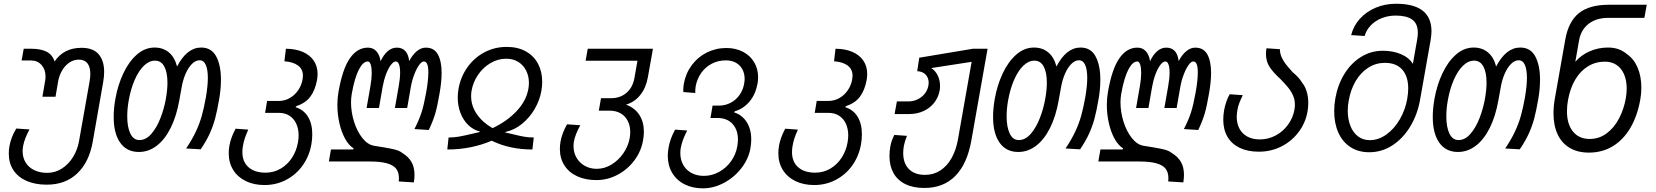

<svg xmlns="http://www.w3.org/2000/svg" viewBox="-20 -816 9040 1048"><path d="M28 22.5Q28 1.5 31.5 -18Q40.5 -68.5 69 -114.5L141 -109.5Q113.5 -59.5 106 -18Q103.5 -2 103.5 9Q103.5 44.5 120.2 71.5Q137 98.5 167.5 113Q198 127.5 237.5 127.5Q281.5 127.5 318.2 103.8Q355 80 379.2 40.2Q403.5 0.5 411.5 -46.5L469 -371.5Q473 -395.5 473 -412.5Q473 -450 457.5 -470.2Q442 -490.5 410.5 -490.5Q382.5 -490.5 359 -474.8Q335.5 -459 319.5 -432.2Q303.5 -405.5 297.5 -372.5L283 -288H211.5L226.5 -375.5Q228.5 -386 228.5 -399Q228.5 -436.5 206.8 -461.2Q185 -486 148.5 -486H98L109.5 -550H149.5Q201.5 -550 233.5 -534.2Q265.5 -518.5 278 -480.5Q328 -555 425 -555Q488 -555 518.2 -520.2Q548.5 -485.5 548.5 -423.5Q548.5 -398 543 -366.5L486 -41.5Q466.5 68.5 402 130.2Q337.5 192 235 192Q172.5 192 125.8 171.8Q79 151.5 53.5 113.2Q28 75 28 22.5Z M600.5 -178Q600.5 -225 610 -277.5Q623 -351 652.8 -414.8Q682.5 -478.5 726.5 -517.5Q770.5 -556.5 824 -556.5Q869.5 -556.5 901.2 -530.5Q933 -504.5 946.5 -453Q1000 -556.5 1078 -556.5Q1134 -556.5 1160 -508.2Q1186 -460 1186 -381Q1186 -329 1176 -273Q1165.5 -212 1154.5 -170.2Q1143.5 -128.5 1125 -87.5Q1106.5 -46.5 1075.5 -1L996 -5.5Q1029 -55 1049 -97.5Q1069 -140 1081 -182.5Q1093 -225 1103.5 -283Q1114.5 -347.5 1114.5 -390.5Q1114.5 -436.5 1103.2 -461.8Q1092 -487 1069.5 -487Q1047.5 -487 1027.8 -467.2Q1008 -447.5 993.2 -413.8Q978.5 -380 971.5 -339.5L959 -270Q943.5 -182 911.8 -118.2Q880 -54.5 835.5 -20.5Q791 13.5 738 13.5Q672 13.5 636.2 -37Q600.5 -87.5 600.5 -178ZM885.5 -277.5Q894 -326 894 -364.5Q894 -421 876.8 -453Q859.5 -485 826 -485Q794 -485 765.2 -457Q736.5 -429 715 -379.5Q693.5 -330 682.5 -267.5Q674.5 -223 674.5 -181Q674.5 -122 691.5 -86.8Q708.5 -51.5 741 -51.5Q777 -51.5 806.5 -85.8Q836 -120 856 -171.8Q876 -223.5 885.5 -277.5Z M1228.5 20.5Q1228.5 -0.5 1232 -20Q1240 -65.5 1266 -113.5L1335 -108.5Q1322.5 -80 1316.2 -61Q1310 -42 1306 -19Q1303 -2 1303 14Q1303 67.5 1336.8 97Q1370.5 126.5 1429.5 126.5Q1474.5 126.5 1512 104.5Q1549.5 82.5 1574 44.8Q1598.5 7 1606.5 -39.5Q1610 -61.5 1610 -76.5Q1610 -112 1597.5 -140Q1585 -168 1560.5 -184Q1536 -200 1501.5 -200H1427L1438 -265H1501.5Q1534.5 -265 1562 -281Q1589.5 -297 1607.8 -323.8Q1626 -350.5 1631.5 -382.5Q1633.5 -396.5 1633.5 -402Q1633.5 -438.5 1607 -458.2Q1580.5 -478 1532.5 -481.5L1540.5 -550Q1593.5 -549.5 1632.5 -532.8Q1671.5 -516 1692.5 -485Q1713.5 -454 1713.5 -412Q1713.5 -397 1710.5 -379.5Q1700.5 -324 1674 -288.5Q1647.5 -253 1599 -237.5L1593 -231Q1637.5 -217.5 1661 -179Q1684.5 -140.5 1684.5 -83Q1684.5 -55.5 1679.5 -27.5Q1668 36.5 1632.2 86.8Q1596.5 137 1542.2 165.5Q1488 194 1424 194Q1366 194 1321.8 172.5Q1277.5 151 1253 111.8Q1228.5 72.5 1228.5 20.5Z M2157.5 156Q2157.5 125 2142.5 105.2Q2127.5 85.5 2092.5 75.5Q2057.5 65.5 1998 65.5H1775L1786.5 0H1907L1910.5 -6Q1883 -23 1863 -60Q1843 -97 1832.2 -145.2Q1821.5 -193.5 1821.5 -243.5Q1821.5 -280.5 1827.5 -314Q1849.5 -440.5 1890 -498.2Q1930.5 -556 1988 -556Q2016.5 -556 2034.2 -536.5Q2052 -517 2057.5 -482Q2073.5 -517 2096.2 -536.5Q2119 -556 2145.5 -556Q2205 -556 2213.5 -482.5Q2231.5 -517 2255 -536.5Q2278.5 -556 2304 -556Q2349.5 -556 2370 -519Q2390.5 -482 2390.5 -418Q2390.5 -369.5 2379 -304.5Q2367.5 -237 2356 -197.2Q2344.5 -157.5 2320.5 -106.5L2242 -111.5Q2268 -162 2281 -202.8Q2294 -243.5 2306 -310.5Q2318 -377 2318 -421.5Q2318 -480.5 2293.5 -480.5Q2281.5 -480.5 2267.2 -460.5Q2253 -440.5 2240.8 -408.2Q2228.5 -376 2222.5 -341.5L2202.5 -226.5H2135.5L2156.5 -346.5Q2164 -388 2164 -420Q2164 -448 2158 -464.2Q2152 -480.5 2141 -480.5Q2128 -480.5 2113.5 -461.5Q2099 -442.5 2087 -410.5Q2075 -378.5 2068.5 -341.5L2048.5 -226.5H1981L2002 -346.5Q2009 -387 2009 -417.5Q2009 -446.5 2003.5 -463.5Q1998 -480.5 1987.5 -480.5Q1962 -480.5 1939 -436.5Q1916 -392.5 1900 -304Q1896 -280 1896 -257.5Q1896 -204.5 1912.5 -151.8Q1929 -99 1957.8 -62.8Q1986.5 -26.5 2021 -20.5Q2082 -11 2111.8 -5Q2141.5 1 2153.5 6Q2165.5 11 2176 19Q2209.5 39.5 2226 68Q2242.5 96.5 2242.5 138Q2242.5 158.5 2239 179.5L2156.5 174.5Q2157.5 161.5 2157.5 156Z M2552 -84.5Q2584 -92 2595 -94.5L2601 -97.5Q2563 -107 2535.5 -134Q2508 -161 2493.2 -200Q2478.5 -239 2478.5 -283.5Q2478.5 -305 2482.5 -330Q2494 -396 2531.2 -448.5Q2568.5 -501 2624.2 -530.5Q2680 -560 2746 -560Q2806 -560 2849.8 -535.8Q2893.5 -511.5 2916.5 -468.5Q2939.5 -425.5 2939.5 -369.5Q2939.5 -345.5 2935 -320Q2926 -268.5 2898.5 -221.2Q2871 -174 2830 -140.5Q2789 -107 2741.5 -96.5L2736 -93.5L2774.5 -84.5Q2813 -75 2838.8 -70.2Q2864.5 -65.5 2893.5 -65.5L2886 0Q2761.5 0 2664 -48Q2551.5 0 2421.5 0L2428.5 -65.5Q2457 -65.5 2484.2 -70.2Q2511.5 -75 2552 -84.5ZM2551.5 -291Q2551.5 -238.5 2582.8 -193Q2614 -147.5 2668.5 -116.5Q2747 -153.5 2799.8 -209.5Q2852.5 -265.5 2864 -331Q2867 -347.5 2867 -363.5Q2867 -400.5 2852 -430.5Q2837 -460.5 2809 -478Q2781 -495.5 2743.5 -495.5Q2698 -495.5 2657.5 -471.8Q2617 -448 2589.5 -407.8Q2562 -367.5 2554 -321Q2551.5 -308.5 2551.5 -291Z M3036 -3.5Q3036 -23.5 3039.5 -43Q3048.5 -91 3075 -137.5L3147.5 -132.5Q3119 -81 3112.5 -43Q3110.5 -31.5 3110.5 -18Q3110.5 17 3127 45.2Q3143.5 73.5 3172.5 89.5Q3201.5 105.5 3237 105.5Q3280 105.5 3318.5 81.8Q3357 58 3383.2 19.5Q3409.5 -19 3417 -62Q3420 -79.5 3420 -95Q3420 -129.5 3406.5 -156Q3393 -182.5 3367.8 -197.2Q3342.5 -212 3307.5 -212H3248.5L3260.5 -280H3315Q3365.5 -280 3399.8 -309.5Q3434 -339 3443 -390.5L3459.5 -484.5H3176.5L3188 -550H3544L3516.5 -395.5Q3506.5 -337.5 3475.2 -298Q3444 -258.5 3397 -245Q3444.5 -227.5 3469.5 -189.2Q3494.5 -151 3494.5 -96.5Q3494.5 -75 3490 -50Q3479.5 10.5 3442.2 60Q3405 109.5 3350.5 138.2Q3296 167 3235 167Q3176.5 167 3131.2 146.5Q3086 126 3061 87.2Q3036 48.5 3036 -3.5Z M3625 34Q3625 15 3629 -9Q3637.5 -59 3665 -108.5L3731 -103.5Q3704 -52.5 3696 -9.5Q3693.5 3 3693.5 20Q3693.5 56.5 3709.5 84.5Q3725.5 112.5 3754.5 128.2Q3783.5 144 3822 144Q3866 144 3905.2 122.2Q3944.5 100.5 3970.8 63.5Q3997 26.5 4004.5 -18Q4008 -40 4008 -54Q4008 -107.5 3978.2 -139.8Q3948.5 -172 3896.5 -172H3858L3869.5 -239.5H3904Q3938.5 -239.5 3967.8 -254.8Q3997 -270 4016.5 -297.5Q4036 -325 4042 -360Q4044.5 -375 4044.5 -385.5Q4044.5 -414.5 4032.2 -437.5Q4020 -460.5 3997 -473.5Q3974 -486.5 3942.5 -486.5Q3899.5 -486.5 3864.5 -468Q3829.5 -449.5 3807 -417.2Q3784.5 -385 3777 -344Q3774.5 -325.5 3775 -308.5L3710 -313.5Q3709.5 -317.5 3709.5 -325Q3709.5 -338.5 3712.5 -358Q3722.5 -415 3755.5 -459.8Q3788.5 -504.5 3837.8 -529.2Q3887 -554 3945 -554Q3995 -554 4034.5 -533.8Q4074 -513.5 4096 -477Q4118 -440.5 4118 -394.5Q4118 -378 4115 -360.5Q4104.5 -302 4071.8 -262.5Q4039 -223 3992 -209L3986 -203Q4030 -189.5 4055.2 -150.5Q4080.5 -111.5 4080.5 -54.5Q4080.5 -31.5 4076 -6Q4065.5 52 4026.5 102.2Q3987.5 152.5 3931.5 182.2Q3875.5 212 3817 212Q3760 212 3716.5 190Q3673 168 3649 127.5Q3625 87 3625 34Z M4228.5 20.5Q4228.5 -0.5 4232 -20Q4240 -65.5 4266 -113.5L4335 -108.5Q4322.5 -80 4316.2 -61Q4310 -42 4306 -19Q4303 -2 4303 14Q4303 67.5 4336.8 97Q4370.5 126.5 4429.5 126.5Q4474.5 126.5 4512 104.5Q4549.5 82.5 4574 44.8Q4598.5 7 4606.5 -39.5Q4610 -61.5 4610 -76.5Q4610 -112 4597.5 -140Q4585 -168 4560.5 -184Q4536 -200 4501.5 -200H4427L4438 -265H4501.5Q4534.5 -265 4562 -281Q4589.5 -297 4607.8 -323.8Q4626 -350.5 4631.5 -382.5Q4633.5 -396.5 4633.5 -402Q4633.5 -438.5 4607 -458.2Q4580.5 -478 4532.5 -481.5L4540.5 -550Q4593.5 -549.5 4632.5 -532.8Q4671.5 -516 4692.5 -485Q4713.5 -454 4713.5 -412Q4713.5 -397 4710.5 -379.5Q4700.5 -324 4674 -288.5Q4647.5 -253 4599 -237.5L4593 -231Q4637.5 -217.5 4661 -179Q4684.5 -140.5 4684.5 -83Q4684.5 -55.5 4679.5 -27.5Q4668 36.5 4632.2 86.8Q4596.5 137 4542.2 165.5Q4488 194 4424 194Q4366 194 4321.8 172.5Q4277.5 151 4253 111.8Q4228.5 72.5 4228.5 20.5Z M4835 35.5Q4835 9 4840 -18Q4845.5 -48.5 4861.5 -79.5L4930.5 -74.5Q4918 -43.5 4913.5 -19.5Q4910 0 4910 19.5Q4910 75.5 4941.2 107Q4972.5 138.5 5029 138.5Q5075 138.5 5111.8 115Q5148.5 91.5 5173.2 48.2Q5198 5 5208.5 -53L5283.5 -478.5L5063 -444.5Q5085.5 -430.5 5098.2 -404.5Q5111 -378.5 5111 -347Q5111 -333.5 5109 -322Q5102 -284 5078.8 -254.8Q5055.5 -225.5 5020.2 -209.5Q4985 -193.5 4943.5 -193.5H4863L4875.5 -262.5H4939Q4965 -262.5 4988.2 -273.5Q5011.5 -284.5 5027.2 -304.2Q5043 -324 5047.5 -349Q5049 -356.5 5049 -364.5Q5049 -390.5 5033 -408.2Q5017 -426 4986.5 -427.5L4997.5 -501L5291 -550H5370.5L5282.5 -52Q5260 77.5 5195 143.8Q5130 210 5025.5 210Q4964.5 210 4921.8 189Q4879 168 4857 128.8Q4835 89.5 4835 35.5Z M5400.5 -178Q5400.5 -225 5410 -277.5Q5423 -351 5452.8 -414.8Q5482.5 -478.5 5526.5 -517.5Q5570.5 -556.5 5624 -556.5Q5669.5 -556.5 5701.2 -530.5Q5733 -504.5 5746.5 -453Q5800 -556.5 5878 -556.5Q5934 -556.5 5960 -508.2Q5986 -460 5986 -381Q5986 -329 5976 -273Q5965.5 -212 5954.5 -170.2Q5943.5 -128.5 5925 -87.5Q5906.5 -46.5 5875.5 -1L5796 -5.5Q5829 -55 5849 -97.5Q5869 -140 5881 -182.5Q5893 -225 5903.5 -283Q5914.5 -347.5 5914.5 -390.5Q5914.5 -436.5 5903.2 -461.8Q5892 -487 5869.5 -487Q5847.5 -487 5827.8 -467.2Q5808 -447.5 5793.2 -413.8Q5778.5 -380 5771.5 -339.5L5759 -270Q5743.5 -182 5711.8 -118.2Q5680 -54.5 5635.5 -20.5Q5591 13.5 5538 13.5Q5472 13.5 5436.2 -37Q5400.5 -87.5 5400.5 -178ZM5685.5 -277.5Q5694 -326 5694 -364.5Q5694 -421 5676.8 -453Q5659.5 -485 5626 -485Q5594 -485 5565.2 -457Q5536.5 -429 5515 -379.5Q5493.5 -330 5482.5 -267.5Q5474.5 -223 5474.5 -181Q5474.5 -122 5491.5 -86.8Q5508.5 -51.5 5541 -51.5Q5577 -51.5 5606.5 -85.8Q5636 -120 5656 -171.8Q5676 -223.5 5685.5 -277.5Z M6357.5 156Q6357.5 125 6342.5 105.2Q6327.5 85.5 6292.5 75.5Q6257.5 65.5 6198 65.5H5975L5986.5 0H6107L6110.5 -6Q6083 -23 6063 -60Q6043 -97 6032.2 -145.2Q6021.5 -193.5 6021.5 -243.5Q6021.5 -280.5 6027.5 -314Q6049.5 -440.5 6090 -498.2Q6130.5 -556 6188 -556Q6216.5 -556 6234.2 -536.5Q6252 -517 6257.5 -482Q6273.5 -517 6296.2 -536.5Q6319 -556 6345.5 -556Q6405 -556 6413.5 -482.5Q6431.5 -517 6455 -536.5Q6478.5 -556 6504 -556Q6549.5 -556 6570 -519Q6590.5 -482 6590.5 -418Q6590.5 -369.5 6579 -304.5Q6567.5 -237 6556 -197.2Q6544.5 -157.5 6520.5 -106.5L6442 -111.5Q6468 -162 6481 -202.8Q6494 -243.5 6506 -310.5Q6518 -377 6518 -421.5Q6518 -480.5 6493.5 -480.5Q6481.5 -480.5 6467.2 -460.5Q6453 -440.5 6440.8 -408.2Q6428.5 -376 6422.5 -341.5L6402.5 -226.5H6335.5L6356.5 -346.5Q6364 -388 6364 -420Q6364 -448 6358 -464.2Q6352 -480.5 6341 -480.5Q6328 -480.5 6313.5 -461.5Q6299 -442.5 6287 -410.5Q6275 -378.5 6268.5 -341.5L6248.5 -226.5H6181L6202 -346.5Q6209 -387 6209 -417.5Q6209 -446.5 6203.5 -463.5Q6198 -480.5 6187.5 -480.5Q6162 -480.5 6139 -436.5Q6116 -392.5 6100 -304Q6096 -280 6096 -257.5Q6096 -204.5 6112.5 -151.8Q6129 -99 6157.8 -62.8Q6186.5 -26.5 6221 -20.5Q6282 -11 6311.8 -5Q6341.5 1 6353.5 6Q6365.5 11 6376 19Q6409.5 39.5 6426 68Q6442.5 96.5 6442.5 138Q6442.5 158.5 6439 179.5L6356.5 174.5Q6357.5 161.5 6357.5 156Z M6657 -163Q6657 -187 6661.5 -214Q6665.5 -236 6673.2 -259.2Q6681 -282.5 6692 -301.5L6763.5 -296.5Q6751 -271 6744 -252.2Q6737 -233.5 6734 -214.5Q6730.5 -192.5 6730.5 -178.5Q6730.5 -142 6745.2 -114Q6760 -86 6788.5 -70.5Q6817 -55 6856.5 -55Q6903 -55 6943.5 -76.8Q6984 -98.5 7010.8 -135.8Q7037.5 -173 7045.5 -217Q7048 -233 7048 -244.5Q7048 -271 7038.2 -293.8Q7028.5 -316.5 7012.2 -336.8Q6996 -357 6968 -385.5Q6930 -420 6910 -450.5Q6890 -481 6890 -522.5Q6890 -537 6893 -552.5L6966 -547.5Q6966.5 -525 6974.8 -505.5Q6983 -486 6996.5 -468.2Q7010 -450.5 7035.5 -422Q7070 -394.5 7087.5 -364.5Q7103.5 -345.5 7112.2 -316.8Q7121 -288 7121 -254Q7121 -229.5 7117 -208Q7106 -145 7068 -94.8Q7030 -44.5 6973.5 -16.2Q6917 12 6851.5 12Q6790.5 12 6746.8 -9Q6703 -30 6680 -69.2Q6657 -108.5 6657 -163Z M7262.5 -208.5Q7262.5 -244.5 7269 -280.5Q7282 -353.5 7318.2 -412.5Q7354.5 -471.5 7408.8 -505.2Q7463 -539 7527.5 -539Q7582 -539 7626 -520.8Q7670 -502.5 7692 -467.5L7715 -598Q7719 -621 7719 -636.5Q7719 -687.5 7688.2 -709.2Q7657.5 -731 7598.5 -731Q7557.5 -731 7522.2 -717Q7487 -703 7462.5 -677.8Q7438 -652.5 7428.5 -619.5L7355 -624.5Q7368 -675.5 7403.2 -714.2Q7438.5 -753 7489.5 -774.2Q7540.5 -795.5 7600 -795.5Q7793.5 -795.5 7793.5 -645.5Q7793.5 -626 7788.5 -595L7731.5 -273Q7717.5 -192 7678.2 -126.5Q7639 -61 7580.8 -23Q7522.5 15 7454 15Q7393.5 15 7350.2 -13.8Q7307 -42.5 7284.8 -93Q7262.5 -143.5 7262.5 -208.5ZM7661 -275.5Q7666.5 -307.5 7666.5 -333Q7666.5 -399.5 7633.8 -436.2Q7601 -473 7539 -473Q7490.5 -473 7449.2 -447Q7408 -421 7380 -374Q7352 -327 7341.5 -265.5Q7336.5 -239 7336.5 -211Q7336.5 -165.5 7350.8 -129.2Q7365 -93 7392 -72Q7419 -51 7456.5 -51Q7504.5 -51 7547.8 -82.2Q7591 -113.5 7620.8 -165Q7650.5 -216.5 7661 -275.5Z M7800.5 -178Q7800.5 -225 7810 -277.5Q7823 -351 7852.8 -414.8Q7882.5 -478.5 7926.5 -517.5Q7970.5 -556.5 8024 -556.5Q8069.5 -556.5 8101.2 -530.5Q8133 -504.5 8146.5 -453Q8200 -556.5 8278 -556.5Q8334 -556.5 8360 -508.2Q8386 -460 8386 -381Q8386 -329 8376 -273Q8365.5 -212 8354.5 -170.2Q8343.5 -128.5 8325 -87.5Q8306.5 -46.5 8275.5 -1L8196 -5.5Q8229 -55 8249 -97.5Q8269 -140 8281 -182.5Q8293 -225 8303.5 -283Q8314.5 -347.5 8314.5 -390.5Q8314.5 -436.5 8303.2 -461.8Q8292 -487 8269.5 -487Q8247.5 -487 8227.8 -467.2Q8208 -447.5 8193.2 -413.8Q8178.5 -380 8171.5 -339.5L8159 -270Q8143.5 -182 8111.8 -118.2Q8080 -54.5 8035.5 -20.5Q7991 13.5 7938 13.5Q7872 13.5 7836.2 -37Q7800.5 -87.5 7800.5 -178ZM8085.5 -277.5Q8094 -326 8094 -364.5Q8094 -421 8076.8 -453Q8059.5 -485 8026 -485Q7994 -485 7965.2 -457Q7936.5 -429 7915 -379.5Q7893.5 -330 7882.5 -267.5Q7874.5 -223 7874.5 -181Q7874.5 -122 7891.5 -86.8Q7908.5 -51.5 7941 -51.5Q7977 -51.5 8006.5 -85.8Q8036 -120 8056 -171.8Q8076 -223.5 8085.5 -277.5Z M8459.5 -198Q8459.5 -238.5 8467.5 -281.5L8524 -601Q8541.5 -699 8598.5 -744.5Q8655.5 -790 8761.5 -790H8968.5L8955.5 -718.5H8758.5Q8693 -718.5 8651 -685.8Q8609 -653 8599 -595L8578.5 -478.5Q8610 -515.5 8657 -536Q8704 -556.5 8756 -556.5Q8789 -556.5 8814.2 -547.5Q8839.5 -538.5 8862.5 -519Q8899 -493.5 8919 -446Q8939 -398.5 8939 -338.5Q8939 -304.5 8933.5 -274Q8917.5 -183 8878.8 -117.5Q8840 -52 8782.5 -17.5Q8725 17 8653 17Q8591.5 17 8548 -8.8Q8504.5 -34.5 8482 -82.8Q8459.5 -131 8459.5 -198ZM8854 -278.5Q8859 -305.5 8859 -333Q8859 -377 8844.8 -410.2Q8830.5 -443.5 8803.8 -461.5Q8777 -479.5 8740.5 -479.5Q8689.5 -479.5 8648 -454.2Q8606.5 -429 8578.2 -381.5Q8550 -334 8538.5 -268.5Q8533 -239 8533 -208.5Q8533 -138.5 8565.8 -98Q8598.5 -57.5 8657 -57.5Q8708.5 -57.5 8749.8 -88.2Q8791 -119 8817.2 -169.2Q8843.5 -219.5 8854 -278.5Z"/></svg>

Font: JuliaMono Light
Style: Italic
Weight: 300
Italic angle: -9°
Monospace: yes
Designer: cormullion
Foundry: corm
Version: Version 0.054; ttfautohint (v1.8.4)